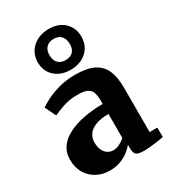

<svg xmlns="http://www.w3.org/2000/svg" viewBox="-210 -985 993 1108"><g transform="rotate(-30 286.5 -431.5)"><path d="M191 11Q145.5 11 107 -9Q68.5 -29 45.2 -67.2Q22 -105.5 22 -160Q22 -205.5 46.2 -239.8Q70.5 -274 114.2 -296.8Q158 -319.5 217.2 -331.2Q276.5 -343 346.5 -343.5V-363Q346.5 -397.5 339.2 -419.2Q332 -441 310.8 -451.5Q289.5 -462 248 -462Q190.5 -462 147.8 -446.5Q105 -431 81 -420L46 -492.5Q59 -503 93.8 -521.2Q128.5 -539.5 179.2 -554.2Q230 -569 290.5 -569Q370.5 -569 416 -546Q461.5 -523 480.8 -477.5Q500 -432 500 -363.5V-67.5H551.5V-4.5Q540 -2 516.5 1.5Q493 5 466.2 7.8Q439.5 10.5 418 10.5Q379.5 10.5 367.2 -0.8Q355 -12 355 -43.5V-66.5Q342.5 -50.5 319.5 -32.2Q296.5 -14 264.2 -1.5Q232 11 191 11ZM268.5 -80.5Q287 -80.5 309 -91.2Q331 -102 346.5 -117V-276.5Q291.5 -276.5 257.8 -262.2Q224 -248 209 -225.2Q194 -202.5 194 -176Q194 -146 203.2 -124.8Q212.5 -103.5 229.2 -92Q246 -80.5 268.5 -80.5ZM286 -606Q221 -606 181 -643.5Q141 -681 142 -740.5Q143.5 -800 185.8 -837Q228 -874 294 -874Q357.5 -874 396.5 -836.5Q435.5 -799 434.5 -739.5Q434 -680.5 392.8 -643.2Q351.5 -606 286 -606ZM288.5 -669Q320.5 -669 338 -686.8Q355.5 -704.5 355.5 -736.5Q355.5 -771.5 338.2 -790.8Q321 -810 289.5 -810Q257 -810 239 -791.8Q221 -773.5 221 -740.5Q221 -706.5 238.8 -687.8Q256.5 -669 288.5 -669Z"/></g></svg>

Font: Merriweather Light 18pt Black
Style: Regular
Weight: 900
Version: Version 2.100